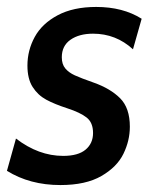

<svg xmlns="http://www.w3.org/2000/svg" viewBox="-31 -523 449 553"><path d="M-11 -31 15 -124Q80 -74 151 -74Q194 -74 215.5 -92Q237 -110 237 -140Q237 -170 218.5 -184.5Q200 -199 163 -211Q126 -223 102 -236Q78 -249 63 -272.5Q48 -296 48 -334Q48 -378 69 -416.5Q90 -455 135 -479Q180 -503 246 -503Q323 -503 377 -469L352 -381Q303 -426 237 -426Q197 -426 172 -408.5Q147 -391 147 -358Q147 -338 157 -326Q167 -314 184.5 -306Q202 -298 239 -285Q287 -268 315 -240Q343 -212 343 -158Q343 -118 324.5 -80Q306 -42 261 -16Q216 10 143 10Q55 10 -11 -31Z"/></svg>

Font: Cabin Medium
Style: Italic
Weight: 500
Italic angle: -7°
Designer: Pablo Impallari
Foundry: Pablo Impallari. http://www.impallari.com Igino Marini. http://www.ikern.com
Version: Version 2.200